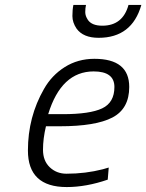

<svg xmlns="http://www.w3.org/2000/svg" viewBox="-20 -747 592 777"><path d="M181.5 -70C163.2 -87.3 154 -111 154 -141C154 -171 158 -202.7 166 -236H222C318.7 -236 389.7 -247.8 435 -271.5C480.3 -295.2 503 -336.3 503 -395C503 -471 456 -509 362 -509C317.3 -509 277.3 -497.8 242 -475.5C206.7 -453.2 178.7 -423.7 158 -387C114.7 -311.7 93 -228.7 93 -138C93 -39.3 145.3 10 250 10C302.7 10 358 0 416 -20L420 -69L396 -62C349.3 -50 300.3 -44 249 -44C222.3 -44 199.8 -52.7 181.5 -70ZM234 -285H175C210.3 -400.3 271.7 -458 359 -458C415 -458 443 -437 443 -395C443 -353 426.5 -324.2 393.5 -308.5C360.5 -292.8 307.3 -285 234 -285ZM328 -727H277C274.3 -714.3 273 -699.3 273 -682C273 -664.7 278.7 -647.7 290 -631C308 -606.3 337.7 -594 379 -594C469 -594 526.7 -638.3 552 -727H500C484.7 -671 449.3 -643 394 -643C366 -643 346.7 -650.7 336 -666C328.7 -676.7 325 -687.3 325 -698C325 -708.7 326 -718.3 328 -727Z"/></svg>

Font: Titillium Web
Style: Light Italic
Weight: 300
Italic angle: -13°
Version: Version 1.001;PS 57.000;hotconv 1.0.70;makeotf.lib2.5.55311